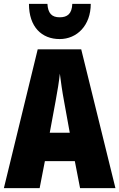

<svg xmlns="http://www.w3.org/2000/svg" viewBox="-20 -968 614 988"><path d="M447 -948H352C350 -897 327 -879 287 -879C246 -879 227 -900 224 -948H129C129 -829 195 -767 287 -767C376 -767 447 -837 447 -948ZM392 0H574L398 -714H174L0 0H184L211 -139H365ZM310 -445 339 -285H236L266 -447C276 -500 284 -551 288 -589C293 -549 300 -498 310 -445Z"/></svg>

Font: Noto Sans Lao ExtraCondensed Black
Style: Regular
Weight: 900
Width: 2
Designer: Monotype Design Team
Foundry: Monotype Imaging Inc.
Version: Version 2.003